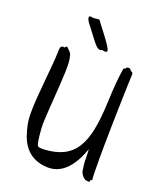

<svg xmlns="http://www.w3.org/2000/svg" viewBox="-161 -995 929 1105"><g transform="rotate(20 303.0 -442.5)"><path d="M539.1 -657.2Q538.1 -634.8 536.9 -598.9Q535.6 -563 534.4 -518.8Q533.2 -474.6 532 -424.8Q530.8 -375 529.8 -324.7Q528.8 -274.4 528.3 -226.6Q527.8 -178.7 527.8 -138.2Q527.8 -92.8 528.6 -60.5Q529.3 -28.3 530.8 -16.1Q531.7 -12.2 531 -10.7Q530.3 -9.3 528.8 -8.8Q527.3 -8.3 525.4 -8.1Q523.4 -7.8 522 -6.8Q520.5 -5.9 520.5 -3.9Q520.5 -2 520.5 0Q520.5 2 520 3.4Q519.5 4.9 517.1 4.9Q501.5 4.9 493.9 2Q486.3 -1 480 -7.8Q472.7 -15.6 467 -25.4Q461.4 -35.2 460 -47.9Q459.5 -52.2 458.5 -59.6Q457.5 -66.9 456.3 -75.9Q455.1 -85 454.3 -95.7Q453.6 -106.4 454.1 -118.2Q454.1 -131.8 453.6 -145Q453.1 -158.2 452.1 -170.9Q446.3 -155.8 438.5 -136.5Q430.7 -117.2 419.4 -97.2Q408.2 -77.1 393.8 -58.1Q379.4 -39.1 360.6 -24.2Q341.8 -9.3 318.4 -0.2Q294.9 8.8 266.1 8.8Q243.2 8.8 217.8 2.9Q184.1 -5.9 159.7 -22.9Q135.3 -40 118.2 -64.7Q101.1 -89.4 90.1 -120.8Q79.1 -152.3 71.8 -189.9Q69.3 -203.6 68.1 -220Q66.9 -236.3 66.9 -256.8Q66.9 -298.3 70.8 -349.1Q74.7 -399.9 79.6 -452.1Q84.5 -504.4 88.9 -554.4Q93.3 -604.5 94.2 -644Q94.2 -656.7 96.4 -663.8Q98.6 -670.9 108.9 -674.8Q110.8 -675.3 112.8 -674.6Q114.7 -673.8 116.7 -673.6Q118.7 -673.3 121.1 -674.3Q123.5 -675.3 126 -678.2Q128.9 -682.6 131.3 -682.9Q133.8 -683.1 135.5 -681.2Q137.2 -679.2 138.9 -676.8Q140.6 -674.3 142.1 -673.8Q144 -672.9 148.2 -668.9Q152.3 -665 156.2 -659.9Q160.2 -654.8 163.1 -649.7Q166 -644.5 166 -641.1Q166 -637.2 168.9 -627Q171.9 -616.7 172.9 -598.1Q174.3 -574.2 173.1 -540.3Q171.9 -506.3 169.4 -467.5Q167 -428.7 164.1 -388.2Q161.1 -347.7 158.7 -310.1Q156.2 -272.5 154.8 -241Q153.3 -209.5 154.8 -189Q158.2 -142.1 162.8 -115.5Q167.5 -88.9 172.9 -85.9Q178.2 -83 185.8 -82Q193.4 -81.1 206.1 -81.1Q277.3 -84.5 324.7 -107.7Q372.1 -130.9 401.1 -176.3Q430.2 -221.7 444.1 -291.3Q458 -360.8 461.9 -457Q463.4 -497.1 465.3 -528.3Q467.3 -559.6 469.5 -585Q471.7 -610.4 474.4 -631.3Q477.1 -652.3 480 -671.9Q481 -674.8 484.9 -676.8Q488.8 -678.7 492.2 -680.2Q494.6 -682.6 494.9 -684.8Q495.1 -687 499 -688Q501 -688.5 504.4 -689.2Q507.8 -689.9 511.5 -689.2Q515.1 -688.5 518.3 -686.5Q521.5 -684.6 522.9 -680.2Q524.4 -676.8 528.8 -675.3Q533.2 -673.8 536.1 -670.9Q537.6 -668.5 538.8 -665.5Q540 -662.6 539.1 -657.2ZM218.8 -835.9Q203.1 -854 197.5 -865Q191.9 -876 191.4 -882.1Q190.9 -888.2 193.8 -890.1Q196.8 -892.1 198.7 -892.1Q199.7 -892.1 202.9 -891.6Q206.1 -891.1 209.7 -890.9Q213.4 -890.6 216.6 -890.1Q219.7 -889.6 220.7 -889.6Q221.2 -889.6 224.4 -890.1Q227.5 -890.6 231.2 -890.9Q234.9 -891.1 237.8 -891.6Q240.7 -892.1 241.7 -892.1Q242.7 -892.1 248.5 -892.6Q254.4 -893.1 256.8 -889.6Q265.6 -877 276.9 -862.3Q288.1 -847.7 299.6 -832.8Q311 -817.9 321.8 -803.2Q332.5 -788.6 341.1 -776.1Q349.6 -763.7 354.7 -753.7Q359.9 -743.7 359.9 -737.8Q359.9 -733.4 352.3 -731.4Q344.7 -729.5 338.9 -731.9Q331.1 -734.9 326.4 -732.4Q321.8 -730 314.9 -730Q306.2 -730 295.4 -739.7Q284.7 -749.5 272.5 -764.9Q260.3 -780.3 246.6 -799.1Q232.9 -817.9 218.8 -835.9Z"/></g></svg>

Font: Oregano
Style: Regular
Weight: 400
Version: Version 1.000